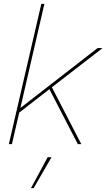

<svg xmlns="http://www.w3.org/2000/svg" viewBox="-20 -750 554 999"><path d="M514 -500 250 -296 403 0H385L237 -286L80 -164L42 0H26L195 -730H211L86 -188L488 -500ZM141 229 228 68H248L155 229Z"/></svg>

Font: Elaine Sans Thin
Style: Italic
Weight: 250
Italic angle: -13°
Designer: Wei Huang
Foundry: Wei Huang
Version: Version 2.001;December 24, 2019;FontCreator 12.0.0.2547 64-b